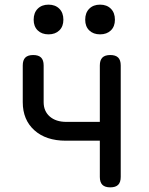

<svg xmlns="http://www.w3.org/2000/svg" viewBox="-20 -797 640 827"><path d="M455 10Q432 10 421 -1Q410 -12 410 -35V-191H263Q178 -191 128 -236Q78 -281 78 -357V-515Q78 -538 89 -549Q100 -560 123 -560Q146 -560 157 -549Q168 -538 168 -515V-357Q168 -318 194.5 -295Q221 -272 266 -272H410V-515Q410 -538 421 -549Q432 -560 455 -560Q478 -560 489 -549Q500 -538 500 -515V-35Q500 -12 489 -1Q478 10 455 10ZM411 -649Q382 -649 364.5 -666Q347 -683 347 -712Q347 -742 364.5 -759.5Q382 -777 411 -777Q440 -777 457.5 -759.5Q475 -742 475 -712Q475 -683 457.5 -666Q440 -649 411 -649ZM189 -649Q160 -649 142.5 -666Q125 -683 125 -712Q125 -742 142.5 -759.5Q160 -777 189 -777Q218 -777 235.5 -759.5Q253 -742 253 -712Q253 -683 235.5 -666Q218 -649 189 -649Z"/></svg>

Font: Maple Mono Normal
Style: Regular
Weight: 400
Monospace: yes
Designer: subframe7536
Version: Version 7.000